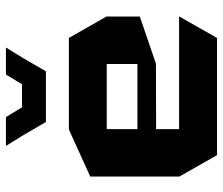

<svg xmlns="http://www.w3.org/2000/svg" viewBox="-74 -706 779 672"><g transform="rotate(-90 316.0 -369.5)"><path d="M109.4 0 34.6 -131.7V-132.7H594.6V-131.7L519.7 0ZM34.6 -132.7V-443.7L199.6 -518.5H200.6V-132.7ZM200.6 -213.1V-278.5H428.6V-213.7ZM200.6 -385.9V-518.5H519.7L594.6 -386.9V-385.9ZM428.6 -213.7V-385.9H594.6V-270.1L429.6 -213.7ZM357.7 -682.5 391.7 -738.7H485.6V-737.7L451.6 -682.5ZM176.7 -682.5 142.7 -737.1V-738.7H242.8L276.8 -682.5ZM225.5 -598.8 176.7 -682.5H451.6L402.8 -598.8Z"/></g></svg>

Font: Foldit Thin
Style: Regular
Weight: 100
Designer: Sophia Tai
Foundry: Sophia Tai
Version: Version 1.003